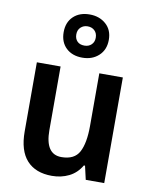

<svg xmlns="http://www.w3.org/2000/svg" viewBox="-92 -895 764 972"><g transform="rotate(10 290.5 -409.0)"><path d="M510 -543V0H415L399 -70H393Q369 -29 329.5 -9.5Q290 10 242 10Q158 10 113 -39.5Q68 -89 68 -188V-543H190V-216Q190 -92 273 -92Q340 -92 364.5 -138Q389 -184 389 -272V-543ZM290 -606Q238 -606 206.5 -636Q175 -666 175 -717Q175 -768 206.5 -798Q238 -828 290 -828Q340 -828 373.5 -798.5Q407 -769 407 -718Q407 -667 374 -636.5Q341 -606 290 -606ZM290 -668Q312 -668 326 -681.5Q340 -695 340 -717Q340 -740 326 -753.5Q312 -767 290 -767Q269 -767 254.5 -753.5Q240 -740 240 -717Q240 -695 253 -681.5Q266 -668 290 -668Z"/></g></svg>

Font: Noto Sans Georgian SemiCondensed SemiBold
Style: Regular
Weight: 600
Width: 4
Designer: Monotype Design Team, Akaki Razmadze
Foundry: Google LLC
Version: Version 2.005; ttfautohint (v1.8.4.7-5d5b)